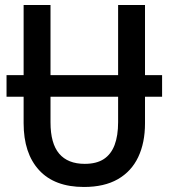

<svg xmlns="http://www.w3.org/2000/svg" viewBox="-20 -734 672 764"><path d="M6 -349V-435H625V-349ZM557 -243Q557 -166 530 -109Q503 -52 449 -21Q395 10 314 10Q197 10 135.5 -57Q74 -124 74 -244V-714H181V-247Q181 -163 215.5 -122.5Q250 -82 317 -82Q364 -82 393 -101Q422 -120 436 -157Q450 -194 450 -248V-714H557Z"/></svg>

Font: Noto Sans Display SemiCondensed Medium
Style: Regular
Weight: 500
Width: 4
Designer: Monotype Design Team
Foundry: Monotype Imaging Inc.
Version: Version 2.003